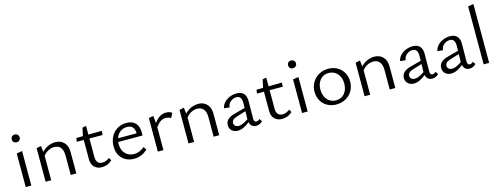

<svg xmlns="http://www.w3.org/2000/svg" viewBox="-19 -1482 5862 2257"><g transform="rotate(-15 2912.0 -353.5)"><path d="M96 -409 164 -420V0H96ZM82 -583Q82 -604 95 -617Q108 -630 130 -630Q151 -630 164.5 -617Q178 -604 178 -583Q178 -562 164.5 -549Q151 -536 130 -536Q108 -536 95 -549Q82 -562 82 -583Z M540 -368Q504 -368 468.5 -350Q433 -332 406 -297V0H338V-408L394 -420L403 -346Q437 -383 480.5 -401.5Q524 -420 567 -420Q632 -420 672 -378Q712 -336 712 -263V0H644V-240Q644 -301 617 -334.5Q590 -368 540 -368Z M898 -120V-358H814L819 -403L900 -404L921 -502L967 -511V-405L1130 -407L1127 -357L967 -358V-131Q967 -89 986.5 -66.5Q1006 -44 1042 -44Q1087 -44 1129 -77L1149 -44Q1095 7 1024 7Q968 7 933 -27Q898 -61 898 -120Z M1217 -193Q1217 -260 1245 -312Q1273 -364 1322 -393Q1371 -422 1432 -422Q1505 -422 1542.5 -381Q1580 -340 1580 -265Q1580 -252 1578 -230H1283L1282 -202Q1282 -131 1323 -88Q1364 -45 1430 -45Q1498 -45 1555 -96L1580 -59Q1508 9 1417 9Q1327 9 1272 -45.5Q1217 -100 1217 -193ZM1519 -273Q1517 -324 1495 -349Q1473 -374 1428 -374Q1379 -374 1343.5 -347Q1308 -320 1293 -273Z M1704 -409 1760 -420 1770 -330Q1831 -419 1913 -419Q1958 -419 1986 -397L1957 -340Q1946 -349 1928.5 -354Q1911 -359 1893 -359Q1859 -359 1829.5 -339Q1800 -319 1772 -279V0H1704Z M2279 -368Q2243 -368 2207.5 -350Q2172 -332 2145 -297V0H2077V-408L2133 -420L2142 -346Q2176 -383 2219.5 -401.5Q2263 -420 2306 -420Q2371 -420 2411 -378Q2451 -336 2451 -263V0H2383V-240Q2383 -301 2356 -334.5Q2329 -368 2279 -368Z M2823 -59Q2744 6 2679 6Q2634 6 2606 -19.5Q2578 -45 2578 -86Q2578 -125 2603.5 -152.5Q2629 -180 2691 -197L2822 -232L2823 -290Q2824 -379 2761 -379Q2724 -379 2691 -354.5Q2658 -330 2653 -284L2587 -291Q2593 -328 2620.5 -358Q2648 -388 2688.5 -405Q2729 -422 2772 -422Q2831 -422 2860 -389.5Q2889 -357 2888 -298L2886 -88Q2886 -42 2915 -42Q2926 -42 2937 -47Q2948 -52 2956 -62L2979 -30Q2965 -13 2944.5 -3.5Q2924 6 2900 6Q2870 6 2850 -10.5Q2830 -27 2823 -59ZM2703 -46Q2726 -46 2754.5 -58.5Q2783 -71 2819 -95V-101L2821 -193L2708 -158Q2672 -147 2658.5 -131.5Q2645 -116 2645 -96Q2645 -72 2661.5 -59Q2678 -46 2703 -46Z M3091 -120V-358H3007L3012 -403L3093 -404L3114 -502L3160 -511V-405L3323 -407L3320 -357L3160 -358V-131Q3160 -89 3179.5 -66.5Q3199 -44 3235 -44Q3280 -44 3322 -77L3342 -44Q3288 7 3217 7Q3161 7 3126 -27Q3091 -61 3091 -120Z M3459 -409 3527 -420V0H3459ZM3445 -583Q3445 -604 3458 -617Q3471 -630 3493 -630Q3514 -630 3527.5 -617Q3541 -604 3541 -583Q3541 -562 3527.5 -549Q3514 -536 3493 -536Q3471 -536 3458 -549Q3445 -562 3445 -583Z M3665 -202Q3665 -265 3694.5 -315.5Q3724 -366 3775 -394.5Q3826 -423 3890 -423Q3950 -423 3998 -396Q4046 -369 4073.5 -321Q4101 -273 4101 -213Q4101 -149 4072 -99Q4043 -49 3991.5 -20.5Q3940 8 3876 8Q3816 8 3767.5 -19Q3719 -46 3692 -94Q3665 -142 3665 -202ZM4028 -206Q4028 -282 3986.5 -328Q3945 -374 3881 -374Q3816 -374 3777 -327.5Q3738 -281 3738 -210Q3738 -159 3757 -120.5Q3776 -82 3809.5 -61Q3843 -40 3885 -40Q3951 -40 3989.5 -87.5Q4028 -135 4028 -206Z M4422 -368Q4386 -368 4350.5 -350Q4315 -332 4288 -297V0H4220V-408L4276 -420L4285 -346Q4319 -383 4362.5 -401.5Q4406 -420 4449 -420Q4514 -420 4554 -378Q4594 -336 4594 -263V0H4526V-240Q4526 -301 4499 -334.5Q4472 -368 4422 -368Z M4966 -59Q4887 6 4822 6Q4777 6 4749 -19.5Q4721 -45 4721 -86Q4721 -125 4746.5 -152.5Q4772 -180 4834 -197L4965 -232L4966 -290Q4967 -379 4904 -379Q4867 -379 4834 -354.5Q4801 -330 4796 -284L4730 -291Q4736 -328 4763.5 -358Q4791 -388 4831.5 -405Q4872 -422 4915 -422Q4974 -422 5003 -389.5Q5032 -357 5031 -298L5029 -88Q5029 -42 5058 -42Q5069 -42 5080 -47Q5091 -52 5099 -62L5122 -30Q5108 -13 5087.5 -3.5Q5067 6 5043 6Q5013 6 4993 -10.5Q4973 -27 4966 -59ZM4846 -46Q4869 -46 4897.5 -58.5Q4926 -71 4962 -95V-101L4964 -193L4851 -158Q4815 -147 4801.5 -131.5Q4788 -116 4788 -96Q4788 -72 4804.5 -59Q4821 -46 4846 -46Z M5420 -59Q5341 6 5276 6Q5231 6 5203 -19.5Q5175 -45 5175 -86Q5175 -125 5200.5 -152.5Q5226 -180 5288 -197L5419 -232L5420 -290Q5421 -379 5358 -379Q5321 -379 5288 -354.5Q5255 -330 5250 -284L5184 -291Q5190 -328 5217.5 -358Q5245 -388 5285.5 -405Q5326 -422 5369 -422Q5428 -422 5457 -389.5Q5486 -357 5485 -298L5483 -88Q5483 -42 5512 -42Q5523 -42 5534 -47Q5545 -52 5553 -62L5576 -30Q5562 -13 5541.5 -3.5Q5521 6 5497 6Q5467 6 5447 -10.5Q5427 -27 5420 -59ZM5300 -46Q5323 -46 5351.5 -58.5Q5380 -71 5416 -95V-101L5418 -193L5305 -158Q5269 -147 5255.5 -131.5Q5242 -116 5242 -96Q5242 -72 5258.5 -59Q5275 -46 5300 -46Z M5669 -705 5736 -716V0H5669Z"/></g></svg>

Font: LXGW Bright TC
Style: Regular
Weight: 400
Designer: Christian Thalmann (Catharsis Fonts)
Foundry: LXGW / Christian Thalmann (Catharsis Fonts) / Fontworks Inc.
Version: Version 5.501